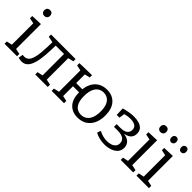

<svg xmlns="http://www.w3.org/2000/svg" viewBox="113 -1657 2572 2572"><g transform="rotate(45 1398.5 -371.0)"><path d="M196 -51.3 187.3 -61.7 274.3 -43.3V0H37.7V-43.3L124.7 -61.7L116 -51.3V-473L124 -464.3L37.7 -482V-525.3L196 -531.3ZM150 -639.3Q126.3 -639.3 111.5 -654Q96.7 -668.7 96.7 -694.7Q96.7 -722.3 112.2 -736.7Q127.7 -751 151 -751Q174.7 -751 189.7 -736.8Q204.7 -722.7 204.7 -695Q204.7 -667.7 188.8 -653.5Q173 -639.3 150 -639.3Z M365.3 8Q351.3 8 336.2 5.3Q321 2.7 303 -2L314.7 -67Q323 -65.7 330.3 -64.7Q337.7 -63.7 345 -63.7Q402.3 -63.7 429.8 -114.3Q457.3 -165 466.5 -260.2Q475.7 -355.3 477 -488L498 -463.7L390.3 -485.3V-528H856V-485.3L760 -463L777.7 -488.3V-51.3L769 -61.7L856 -43.3V0H619.3V-43.3L706.3 -61.7L697.7 -51.3V-490.3L711.7 -467H515L540.3 -490Q539.3 -373 531.7 -280.8Q524 -188.7 505 -124.3Q486 -60 452 -26Q418 8 365.3 8Z M930 0V-43.3L1025.3 -65L1008.3 -39V-486.7L1029.3 -461L930 -482.7V-525.3L1164.3 -531.3V-488.7L1069.3 -464.3L1088.3 -488.3V-284L1066.3 -305.7H1245.7V-246H1066.3L1088.3 -268.3V-39L1073.3 -63L1164.3 -43.3V0ZM1444.7 -537Q1550.3 -537 1611.5 -469Q1672.7 -401 1672.7 -274.3Q1672.7 -187.7 1643.3 -124.2Q1614 -60.7 1558.7 -25.8Q1503.3 9 1426.3 9Q1323.3 9 1263.2 -57Q1203 -123 1203 -252.3Q1203 -342.7 1232.7 -406.2Q1262.3 -469.7 1316.7 -503.3Q1371 -537 1444.7 -537ZM1440 -477.7Q1393.3 -477.7 1358.2 -453.2Q1323 -428.7 1304.2 -379.8Q1285.3 -331 1285.3 -257.3Q1285.3 -186.7 1303.3 -140.7Q1321.3 -94.7 1354.3 -72.5Q1387.3 -50.3 1432 -50.3Q1481 -50.3 1516.3 -75.3Q1551.7 -100.3 1571 -149.5Q1590.3 -198.7 1590.3 -270Q1590.3 -340.3 1571.7 -386.2Q1553 -432 1519.3 -454.8Q1485.7 -477.7 1440 -477.7Z M1933.3 9Q1887.3 9 1841.2 -2Q1795 -13 1756.3 -34.7L1774.7 -87.3Q1810.3 -67.7 1850.7 -57.3Q1891 -47 1929 -47Q1968.3 -47 2001.5 -58Q2034.7 -69 2054.8 -92.2Q2075 -115.3 2075 -152Q2075 -180 2060.8 -202Q2046.7 -224 2014.3 -236.8Q1982 -249.7 1927 -249.7H1861V-300.3H1927.3Q1999.3 -300.3 2032.3 -325.8Q2065.3 -351.3 2065.3 -394.3Q2065.3 -442 2030.7 -462.2Q1996 -482.3 1943.7 -482.3Q1915.3 -482.3 1884.2 -477.3Q1853 -472.3 1821 -464L1840 -483.7L1826.7 -388.3H1774L1770 -507Q1818 -521 1865.3 -529Q1912.7 -537 1956.7 -537Q2010.3 -537 2053.2 -523.5Q2096 -510 2120.7 -480.7Q2145.3 -451.3 2145.3 -404.3Q2145.3 -346 2107.8 -314.5Q2070.3 -283 1990.3 -273.7L1988 -281.3Q2077.3 -277.3 2117.8 -241.7Q2158.3 -206 2158.3 -148.7Q2158.3 -94.7 2126.3 -59.5Q2094.3 -24.3 2043.2 -7.7Q1992 9 1933.3 9Z M2397 -51.3 2388.3 -61.7 2475.3 -43.3V0H2238.7V-43.3L2325.7 -61.7L2317 -51.3V-473L2325 -464.3L2238.7 -482V-525.3L2397 -531.3ZM2351 -639.3Q2327.3 -639.3 2312.5 -654Q2297.7 -668.7 2297.7 -694.7Q2297.7 -722.3 2313.2 -736.7Q2328.7 -751 2352 -751Q2375.7 -751 2390.7 -736.8Q2405.7 -722.7 2405.7 -695Q2405.7 -667.7 2389.8 -653.5Q2374 -639.3 2351 -639.3Z M2737 -643.3Q2716.3 -643.3 2704 -657.2Q2691.7 -671 2691.3 -695Q2691 -719.3 2704.8 -733.3Q2718.7 -747.3 2737 -747.3Q2757.7 -747.3 2770.3 -733.3Q2783 -719.3 2783 -695Q2783 -671 2769.2 -657.2Q2755.3 -643.3 2737 -643.3ZM2550 -643.3Q2529.3 -643.3 2517.2 -657.2Q2505 -671 2504.7 -695Q2504.3 -719.3 2518 -733.3Q2531.7 -747.3 2550 -747.3Q2571 -747.3 2583.7 -733.3Q2596.3 -719.3 2596.3 -695Q2596.3 -671 2582.3 -657.2Q2568.3 -643.3 2550 -643.3ZM2695 -51.3 2686.3 -61.7 2773.3 -43.3V0H2536.7V-43.3L2623.7 -61.7L2615 -51.3V-473L2623 -464.3L2536.7 -482V-525.3L2695 -531.3Z"/></g></svg>

Font: Bitter Thin
Style: Regular
Weight: 100
Designer: Sol Matas, and Bitter project Authors
Foundry: Sol Matas
Version: Version 2.002